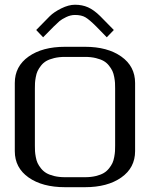

<svg xmlns="http://www.w3.org/2000/svg" viewBox="-20 -778 644 798"><path d="M333.5 -583.5Q426.8 -583.5 484.1 -543Q541.5 -502.4 541.5 -433.1V-149.9Q541.5 -80.6 484.1 -40.3Q426.8 0 333.5 0H250Q156.2 0 98.9 -40.3Q41.5 -80.6 41.5 -149.9V-433.1Q41.5 -502.4 98.9 -543Q156.2 -583.5 250 -583.5ZM333.5 -541.5H250Q225.1 -541.5 205.1 -536.6Q185.1 -531.7 172.4 -524.4Q159.7 -517.1 150.4 -505.1Q141.1 -493.2 136.2 -482.7Q131.3 -472.2 128.7 -457.5Q126 -442.9 125.5 -433.3Q125 -423.8 125 -410.6V-172.9Q125 -159.7 125.5 -149.9Q126 -140.1 128.7 -125.5Q131.3 -110.8 136.2 -100.3Q141.1 -89.8 150.4 -78.1Q159.7 -66.4 172.4 -58.8Q185.1 -51.3 205.1 -46.4Q225.1 -41.5 250 -41.5H333.5Q358.4 -41.5 378.4 -46.4Q398.4 -51.3 411.1 -58.8Q423.8 -66.4 433.1 -78.1Q442.4 -89.8 447.3 -100.3Q452.1 -110.8 454.8 -125.5Q457.5 -140.1 458 -149.9Q458.5 -159.7 458.5 -172.9V-410.6Q458.5 -423.8 458 -433.3Q457.5 -442.9 454.8 -457.5Q452.1 -472.2 447.3 -482.7Q442.4 -493.2 433.1 -505.1Q423.8 -517.1 411.1 -524.4Q398.4 -531.7 378.4 -536.6Q358.4 -541.5 333.5 -541.5ZM453.1 -653.3 423.8 -623 380.4 -667.5Q351.6 -696.3 335 -706.1Q318.4 -715.8 291.5 -715.8Q273.4 -715.8 255.1 -707Q236.8 -698.2 227.3 -690.2Q217.8 -682.1 203.1 -667.5L159.2 -623L130.4 -653.3L186.5 -710.4Q204.1 -728 234.9 -743.2Q265.6 -758.3 291.5 -758.3Q321.8 -758.3 345.9 -747.6Q370.1 -736.8 396 -711.4Z"/></svg>

Font: Gputeks
Style: Regular
Weight: 500
Version: Version 0.9